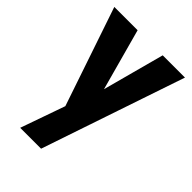

<svg xmlns="http://www.w3.org/2000/svg" viewBox="-210 -604 903 903"><g transform="rotate(45 241.0 -152.5)"><path d="M95 205 202 -99 227 -134 328 -510H476L234 205ZM180 3 6 -510H161L285 -57Z"/></g></svg>

Font: Instrument Sans SemiCondensed
Style: Bold
Weight: 700
Width: 4
Designer: Rodrigo Fuenzalida
Foundry: fragTYPE
Version: Version 1.000;gftools[0.9.28]